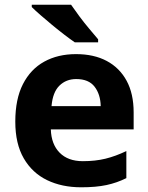

<svg xmlns="http://www.w3.org/2000/svg" viewBox="-20 -786 631 816"><path d="M303 -556Q379 -556 433.5 -527Q488 -498 518 -443Q548 -388 548 -308V-236H196Q198 -173 233.5 -137Q269 -101 332 -101Q385 -101 428 -111.5Q471 -122 517 -144V-29Q477 -9 432.5 0.5Q388 10 325 10Q243 10 180 -20.5Q117 -51 81 -113Q45 -175 45 -269Q45 -365 77.5 -428.5Q110 -492 168 -524Q226 -556 303 -556ZM304 -450Q261 -450 232.5 -422Q204 -394 199 -335H408Q407 -385 382 -417.5Q357 -450 304 -450ZM282 -766Q297 -744 317.5 -716.5Q338 -689 359.5 -663.5Q381 -638 397 -619V-606H298Q279 -619 253.5 -638.5Q228 -658 201.5 -680Q175 -702 152 -722Q129 -742 115 -756V-766Z"/></svg>

Font: Noto Sans Sora Sompeng
Style: Bold
Weight: 700
Designer: Monotype Design Team. David Williams.
Foundry: Monotype Imaging Inc.
Version: Version 2.101